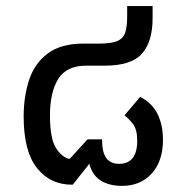

<svg xmlns="http://www.w3.org/2000/svg" viewBox="-20 -604 605 634"><path d="M382.8 9.8Q340.8 9.8 313 -7.6Q285.2 -24.9 274.9 -63L220.2 5.9Q147 6.8 102.5 -48.6Q58.1 -104 58.1 -219.2Q58.1 -285.2 76.2 -340.1Q94.2 -395 137.7 -427.5Q181.2 -460 254.9 -460H305.2Q346.2 -460 366.2 -468Q386.2 -476.1 393.1 -495.6Q399.9 -515.1 399.9 -549.8V-584H483.9V-543.9Q483.9 -465.8 448.5 -426.5Q413.1 -387.2 326.2 -387.2H265.1Q199.2 -387.2 172.1 -343Q145 -298.8 145 -223.1Q145 -146 165 -115Q185.1 -84 210 -79.1L269 -144H316.9Q316.9 -101.1 331.1 -82Q345.2 -63 373 -63Q433.1 -63 433.1 -139.2Q433.1 -176.8 418.9 -194.8Q404.8 -212.9 391.1 -223.1L442.9 -284.2Q481.9 -264.2 500 -228Q518.1 -191.9 518.1 -142.1Q518.1 -71.8 481 -31Q443.8 9.8 382.8 9.8Z"/></svg>

Font: Kurinto Seri
Style: Regular
Weight: 400
Designer: Kurinto was developed by Clint Goss from a range of fonts that are compatible with the SIL Open Font License Version 1.1
Foundry: Clinton F. Goss
Version: Version 2.196; July 25, 2020